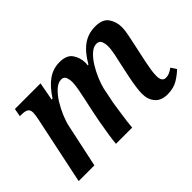

<svg xmlns="http://www.w3.org/2000/svg" viewBox="-95 -803 1071 1071"><g transform="rotate(-45 440.0 -268.0)"><path d="M730 9Q680 9 655 -20Q630 -49 630 -94Q630 -136 647 -218L664 -298Q669 -319 676.5 -354.5Q684 -390 684 -417Q684 -436 677 -454Q670 -472 647 -472Q624 -472 600.5 -451Q577 -430 557 -398Q537 -366 522 -330.5Q507 -295 500 -266L487 -201Q483 -186 479 -159Q475 -132 470.5 -101.5Q466 -71 462.5 -43.5Q459 -16 458 0H330Q332 -23 338 -63.5Q344 -104 352 -148Q360 -192 367 -224L383 -298Q389 -325 395.5 -360Q402 -395 402 -417Q402 -435 395.5 -452.5Q389 -470 367 -470Q343 -470 318 -447.5Q293 -425 272 -391Q251 -357 235.5 -320Q220 -283 214 -253L160 0H36L120 -400Q123 -414 125 -427.5Q127 -441 127 -449Q127 -473 112.5 -480.5Q98 -488 74 -488H60L69 -536H271L251 -428H258Q297 -488 338 -516.5Q379 -545 429 -545Q485 -545 507 -513.5Q529 -482 530 -439Q530 -431 528 -421H534Q570 -484 612.5 -514.5Q655 -545 711 -545Q769 -545 791.5 -512Q814 -479 814 -437Q814 -411 807 -379Q800 -347 795 -321L771 -209Q765 -181 761 -155Q757 -129 757 -108Q757 -63 788 -63Q803 -63 816.5 -69Q830 -75 845 -86L866 -54Q843 -31 810 -11Q777 9 730 9Z"/></g></svg>

Font: Noto Serif SemiCondensed SemiBold
Style: Italic
Weight: 600
Width: 4
Italic angle: -12°
Designer: Monotype Design Team
Foundry: Monotype Imaging Inc.
Version: Version 2.014; ttfautohint (v1.8.4.7-5d5b)